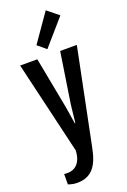

<svg xmlns="http://www.w3.org/2000/svg" viewBox="-215 -1033 868 1316"><g transform="rotate(-20 219.0 -375.0)"><path d="M41.5 129.4 41 205.1C63.2 213.2 84.8 217.3 106 217.3C132 217.3 154.8 213.3 174.3 205.3C193.8 197.3 210.7 185.4 224.9 169.4C239 153.5 250.9 133.5 260.5 109.4C270.1 85.3 278 57.1 284.2 24.9L425.8 -672.4H304.2L247.1 -300.3L232.9 -171.9H229L208.5 -300.3L137.7 -672.4H12.2L171.4 3.9C170.4 27.7 166.6 48.1 159.9 65.2C153.2 82.3 144.3 96 133.1 106.4C121.8 116.9 108.4 123.9 92.8 127.7C77.1 131.4 60.1 132 41.5 129.4ZM165 -765.1 226.1 -713.9 389.2 -901.4 306.6 -968.3Z"/></g></svg>

Font: Fjalla One
Style: Regular
Weight: 400
Designer: Irina Smirnova
Foundry: Irina Smirnova
Version: Version 1.001